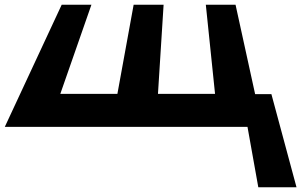

<svg xmlns="http://www.w3.org/2000/svg" viewBox="-25 -540 1277 814"><path d="M472.7 -142H230.7L362.6 -520H236.6L-4.7 -2H1024.3L1070.1 254H1232.1L1125.6 -141H1056.6L973.6 -520H847.6L886.7 -142H644.7L668.6 -520H541.6Z"/></svg>

Font: Hussar Milosc
Style: Obl
Weight: 700
Foundry: Cannot Into Space Fonts
Version: Version 1.02